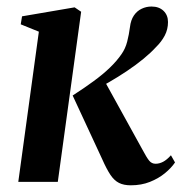

<svg xmlns="http://www.w3.org/2000/svg" viewBox="-20 -557 556 588"><path d="M36 0 99 -460 43.5 -482.5 47.5 -507 208.5 -534.5 228.5 -521 157 0ZM380.5 10.5Q359 10.5 344.5 3.2Q330 -4 318.2 -21.5Q306.5 -39 293 -69.5L202.5 -264.5Q239 -288 267.2 -308.8Q295.5 -329.5 316.5 -349.8Q337.5 -370 352 -391Q364 -408 369.5 -429.5Q375 -451 378 -474Q380.5 -495.5 390 -509.5Q399.5 -523.5 413.8 -530.2Q428 -537 444 -537Q467 -537 480.8 -523.8Q494.5 -510.5 494.5 -489.5Q494.5 -467 484.5 -448Q474.5 -429 457 -412Q442 -395.5 419.5 -377Q397 -358.5 369.5 -340Q342 -321.5 312.5 -304.5Q283 -287.5 254 -273.5L298 -313L415 -101Q429 -74.5 436.8 -65Q444.5 -55.5 456.5 -55.5Q468 -55.5 479.5 -61.5Q491 -67.5 503.5 -81.5L516 -59.5Q504.5 -42.5 485 -26.5Q465.5 -10.5 439.2 0Q413 10.5 380.5 10.5Z"/></svg>

Font: Merriweather 96pt SemiBold
Style: Italic
Weight: 600
Italic angle: -7.8°
Version: Version 2.101